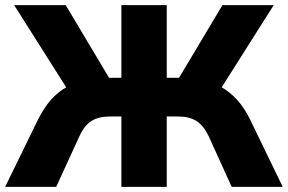

<svg xmlns="http://www.w3.org/2000/svg" viewBox="-24 -725 1117 745"><path d="M-4 0 122 -258Q145 -305 173 -337Q201 -369 237 -388.5Q273 -408 319 -416L245 -367L31 -705H231L410 -405L384 -423H447V-705H623V-423H686L660 -405L839 -705H1038L824 -367L750 -416Q797 -408 833 -388Q869 -368 897.5 -336Q926 -304 948 -258L1073 0H875L785 -198Q765 -239 737.5 -256Q710 -273 666 -273H623V0H447V-273H403Q359 -273 331.5 -256Q304 -239 285 -198L194 0Z"/></svg>

Font: Nunito Sans 12pt Black
Style: Regular
Weight: 900
Designer: Vernon Adams
Foundry: Vernon Adams
Version: Version 3.101;gftools[0.9.27]